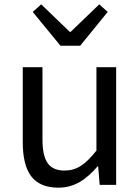

<svg xmlns="http://www.w3.org/2000/svg" viewBox="-20 -853 647 886"><path d="M170 -833 131 -798 259 -642H350L477 -798L438 -833L306 -706H302ZM250 13C325 13 379 -26 430 -85H433L440 0H516V-543H425V-158C373 -93 334 -66 278 -66C206 -66 176 -109 176 -210V-543H85V-199C85 -58 133 13 250 13Z"/></svg>

Font: Spoqa Han Sans Neo
Style: Regular
Weight: 400
Designer: [Spoqa Han Sans Neo] Dong-huui Kim ___ Younghwa Kang ___ Yujin Lee ___ [Noto Sans] Ryoko NISHIZUKA ____ (kana & ideograp
Foundry: Spoqa (http://www.spoqa-han-sans.com)
Version: Version 1.100;hotconv 1.0.109;makeotfexe 2.5.65596